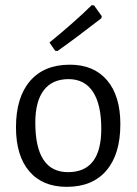

<svg xmlns="http://www.w3.org/2000/svg" viewBox="-20 -717 531 745"><path d="M336 -697 345 -696 375 -654 373 -646Q274 -569 203 -519L194 -520L172 -552Q270 -632 336 -697ZM251 -466Q344 -466 395.5 -405.5Q447 -345 447 -235Q447 -119 393 -55.5Q339 8 239 8Q145 8 93.5 -52.5Q42 -113 42 -223Q42 -339 96.5 -402.5Q151 -466 251 -466ZM246 -410Q183 -410 150 -367Q117 -324 117 -241Q117 -49 244 -49Q373 -49 373 -217Q373 -312 340.5 -361Q308 -410 246 -410Z"/></svg>

Font: Alegreya Sans SC
Style: Regular
Weight: 400
Designer: Juan Pablo del Peral
Foundry: Huerta Tipografica
Version: Version 2.007